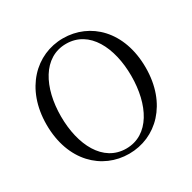

<svg xmlns="http://www.w3.org/2000/svg" viewBox="-166 -913 1099 1097"><g transform="rotate(-30 383.5 -364.5)"><path d="M383 16C561 16 710 -126 710 -364C710 -605 561 -745 383 -745C206 -745 56 -601 56 -364C56 -123 206 16 383 16ZM383 -18C231 -18 151 -175 151 -364C151 -552 231 -709 383 -709C536 -709 615 -552 615 -364C615 -175 536 -18 383 -18Z"/></g></svg>

Font: Noto Serif CJK TC
Style: Regular
Weight: 400
Designer: Ryoko NISHIZUKA 西塚涼子 (kana & ideographs); Frank Grießhammer (Latin, Greek & Cyrillic); Wenlong ZHANG 张文龙 (bopomofo); San
Foundry: Adobe
Version: Version 2.001;hotconv 1.1.0;makeotfexe 2.6.0